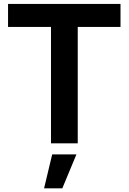

<svg xmlns="http://www.w3.org/2000/svg" viewBox="-20 -748 671 1002"><path d="M22 -607.4V-727.5H608.9V-607.4H385.7V0H246.1V-607.4ZM210 234.9 252.4 57.6H378.9L305.2 234.9Z"/></svg>

Font: Inter Cardless Display
Style: Bold
Weight: 700
Designer: Rasmus Andersson
Foundry: rsms
Version: Version 4.001;git-9221beed3